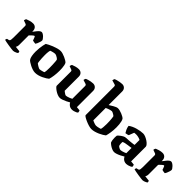

<svg xmlns="http://www.w3.org/2000/svg" viewBox="150 -1827 2859 2859"><g transform="rotate(45 1579.5 -398.0)"><path d="M230 0Q220 0 192.5 -3.5Q165 -7 132 -12Q99 -17 71 -22.5Q43 -28 31 -32Q31 -40 34 -48.5Q37 -57 41 -63L66 -68Q77 -70 83.5 -76Q90 -82 93 -98Q96 -114 96 -146V-388Q96 -398 91.5 -405Q87 -412 79 -415L24 -435Q26 -448 29 -457Q32 -466 38 -472Q55 -480 89.5 -490Q124 -500 155 -500Q189 -500 210.5 -477.5Q232 -455 232 -414V-402Q238 -408 249.5 -424Q261 -440 275.5 -457.5Q290 -475 306 -487.5Q322 -500 336 -500Q350 -500 366 -490Q382 -480 396.5 -465.5Q411 -451 420 -437Q429 -423 429 -415Q429 -402 422.5 -380Q416 -358 407 -337.5Q398 -317 391 -309Q376 -309 359 -312.5Q342 -316 332 -319Q329 -329 323.5 -344Q318 -359 312.5 -371.5Q307 -384 301 -384Q296 -384 286.5 -377Q277 -370 266 -360Q255 -350 246 -340.5Q237 -331 233 -327V-127Q233 -106 227.5 -91Q222 -76 218 -71L301 -62Q303 -59 306 -51Q309 -43 309 -33Q302 -25 287.5 -17.5Q273 -10 257 -5Q241 0 230 0Z M693 0Q667 0 637.5 -9.5Q608 -19 580.5 -33Q553 -47 533 -60.5Q513 -74 506 -83Q490 -104 483 -144Q476 -184 476 -229Q476 -267 480 -303Q484 -339 490 -369Q496 -399 502 -417Q516 -426 543 -440Q570 -454 604 -467.5Q638 -481 672.5 -490.5Q707 -500 736 -500Q755 -500 780.5 -492.5Q806 -485 832 -473.5Q858 -462 879 -449Q900 -436 909 -425Q917 -410 922 -386.5Q927 -363 929 -335.5Q931 -308 931 -281Q931 -224 923.5 -170.5Q916 -117 905 -86Q893 -75 870 -60.5Q847 -46 817.5 -32Q788 -18 756 -9Q724 0 693 0ZM706 -85Q714 -85 729.5 -88.5Q745 -92 761 -96.5Q777 -101 785 -104Q791 -117 793 -145.5Q795 -174 795 -205Q795 -237 793.5 -273Q792 -309 789.5 -337Q787 -365 783 -371Q779 -377 765.5 -386.5Q752 -396 735 -404Q718 -412 704 -412Q694 -412 677.5 -408.5Q661 -405 645.5 -400.5Q630 -396 621 -392Q618 -385 615 -368.5Q612 -352 611 -332Q610 -312 610 -291Q610 -257 612 -222.5Q614 -188 617 -162.5Q620 -137 622 -131Q625 -128 635 -120.5Q645 -113 658 -105Q671 -97 684 -91Q697 -85 706 -85Z M1218 4Q1193 4 1165 -7.5Q1137 -19 1113 -35.5Q1089 -52 1073.5 -67.5Q1058 -83 1058 -92V-388Q1058 -398 1054 -405Q1050 -412 1041 -415L987 -435Q989 -448 992 -457Q995 -466 1000 -472Q1017 -480 1052 -490Q1087 -500 1117 -500Q1152 -500 1173.5 -478Q1195 -456 1195 -421V-123Q1203 -117 1214.5 -107.5Q1226 -98 1239 -91Q1252 -84 1260 -84Q1269 -84 1287 -89Q1305 -94 1325 -102Q1345 -110 1360 -119V-388Q1360 -397 1355.5 -404.5Q1351 -412 1342 -415L1279 -435Q1281 -449 1285 -459Q1289 -469 1293 -472Q1304 -477 1325.5 -483.5Q1347 -490 1372.5 -495Q1398 -500 1418 -500Q1453 -500 1474.5 -478Q1496 -456 1496 -421V-79L1558 -73Q1560 -68 1563.5 -58.5Q1567 -49 1567 -37Q1561 -28 1544.5 -19.5Q1528 -11 1507 -5.5Q1486 0 1469 0Q1434 0 1410 -17.5Q1386 -35 1375 -58Q1356 -46 1326.5 -31.5Q1297 -17 1267 -6.5Q1237 4 1218 4Z M1879 0Q1853 0 1818 -10.5Q1783 -21 1749.5 -36Q1716 -51 1694 -65Q1672 -79 1672 -87V-688Q1672 -697 1668 -705Q1664 -713 1654 -715L1586 -735Q1588 -749 1592 -758.5Q1596 -768 1599 -772Q1610 -777 1633.5 -783.5Q1657 -790 1683.5 -795Q1710 -800 1731 -800Q1766 -800 1787 -778Q1808 -756 1808 -721V-435Q1820 -442 1837 -453Q1854 -464 1873 -475Q1892 -486 1910 -493Q1928 -500 1942 -500Q1959 -500 1982 -494.5Q2005 -489 2028 -479.5Q2051 -470 2070.5 -459Q2090 -448 2099 -437Q2109 -420 2114.5 -396.5Q2120 -373 2123 -344Q2126 -315 2126 -283Q2126 -225 2118 -171.5Q2110 -118 2100 -88Q2087 -77 2062.5 -62Q2038 -47 2007 -33Q1976 -19 1942.5 -9.5Q1909 0 1879 0ZM1891 -85Q1904 -85 1921 -88Q1938 -91 1953.5 -95.5Q1969 -100 1977 -103Q1982 -115 1985 -147.5Q1988 -180 1988 -214Q1988 -249 1986.5 -277Q1985 -305 1982.5 -327Q1980 -349 1977 -365Q1973 -372 1959 -381.5Q1945 -391 1930 -398Q1915 -405 1906 -405Q1894 -405 1877 -400Q1860 -395 1841.5 -388.5Q1823 -382 1808 -374V-113Q1820 -107 1835.5 -100.5Q1851 -94 1866 -89.5Q1881 -85 1891 -85Z M2359 3Q2337 3 2309 -9.5Q2281 -22 2258 -39Q2235 -56 2226 -69Q2221 -83 2217.5 -106.5Q2214 -130 2214 -154Q2214 -168 2215 -179.5Q2216 -191 2217 -200Q2223 -208 2235 -219Q2247 -230 2262.5 -241Q2278 -252 2292.5 -260Q2307 -268 2316 -270Q2325 -273 2346 -274Q2367 -275 2389 -276Q2405 -277 2420.5 -278.5Q2436 -280 2451 -281.5Q2466 -283 2478.5 -285Q2491 -287 2501 -289V-393Q2479 -405 2454 -410.5Q2429 -416 2410 -416Q2401 -416 2388.5 -415Q2376 -414 2369 -413L2337 -330Q2332 -328 2317.5 -323Q2303 -318 2281 -316Q2271 -330 2256.5 -360Q2242 -390 2237 -426Q2260 -444 2290.5 -458Q2321 -472 2354 -481Q2387 -490 2418 -495Q2449 -500 2472 -500Q2496 -500 2524.5 -488Q2553 -476 2579 -458.5Q2605 -441 2621.5 -421.5Q2638 -402 2638 -388V-79L2700 -73Q2702 -68 2705.5 -58.5Q2709 -49 2709 -36Q2700 -26 2682.5 -18Q2665 -10 2646 -5Q2627 0 2612 0Q2586 0 2567 -9.5Q2548 -19 2536 -33Q2524 -47 2517 -60Q2495 -46 2465.5 -31Q2436 -16 2407.5 -6.5Q2379 3 2359 3ZM2408 -86Q2418 -86 2435.5 -90.5Q2453 -95 2471.5 -102Q2490 -109 2501 -115V-225Q2485 -223 2467 -220Q2449 -217 2431 -215Q2406 -211 2381.5 -206.5Q2357 -202 2342 -191Q2341 -175 2342.5 -153Q2344 -131 2350 -115Q2360 -105 2377 -95.5Q2394 -86 2408 -86Z M2956 0Q2946 0 2918.5 -3.5Q2891 -7 2858 -12Q2825 -17 2797 -22.5Q2769 -28 2757 -32Q2757 -40 2760 -48.5Q2763 -57 2767 -63L2792 -68Q2803 -70 2809.5 -76Q2816 -82 2819 -98Q2822 -114 2822 -146V-388Q2822 -398 2817.5 -405Q2813 -412 2805 -415L2750 -435Q2752 -448 2755 -457Q2758 -466 2764 -472Q2781 -480 2815.5 -490Q2850 -500 2881 -500Q2915 -500 2936.5 -477.5Q2958 -455 2958 -414V-402Q2964 -408 2975.5 -424Q2987 -440 3001.5 -457.5Q3016 -475 3032 -487.5Q3048 -500 3062 -500Q3076 -500 3092 -490Q3108 -480 3122.5 -465.5Q3137 -451 3146 -437Q3155 -423 3155 -415Q3155 -402 3148.5 -380Q3142 -358 3133 -337.5Q3124 -317 3117 -309Q3102 -309 3085 -312.5Q3068 -316 3058 -319Q3055 -329 3049.5 -344Q3044 -359 3038.5 -371.5Q3033 -384 3027 -384Q3022 -384 3012.5 -377Q3003 -370 2992 -360Q2981 -350 2972 -340.5Q2963 -331 2959 -327V-127Q2959 -106 2953.5 -91Q2948 -76 2944 -71L3027 -62Q3029 -59 3032 -51Q3035 -43 3035 -33Q3028 -25 3013.5 -17.5Q2999 -10 2983 -5Q2967 0 2956 0Z"/></g></svg>

Font: Texturina Medium 12pt
Style: Bold
Weight: 700
Version: Version 1.002